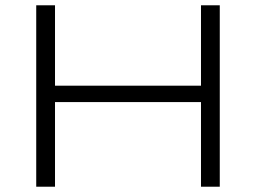

<svg xmlns="http://www.w3.org/2000/svg" viewBox="-20 -706 968 726"><path d="M117 0V-686H188V-382H740V-686H811V0H740V-320H188V0Z"/></svg>

Font: Archivo Expanded ExtraLight
Style: Regular
Weight: 250
Width: 7
Designer: Hector Gatti
Foundry: Omnibus-Type
Version: Version 2.001